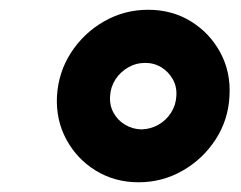

<svg xmlns="http://www.w3.org/2000/svg" viewBox="-20 -752 495 395"><path d="M265.1 -377Q216.3 -377 177.2 -400.9Q138.2 -424.8 116.5 -465.1Q94.7 -505.4 97.2 -554.2Q100.1 -603.5 126.2 -643.8Q152.3 -684.1 194.1 -708Q235.8 -731.9 284.7 -731.9Q334 -731.9 372.8 -708Q411.6 -684.1 433.3 -643.8Q455.1 -603.5 452.1 -554.2Q449.7 -505.4 423.6 -465.1Q397.5 -424.8 355.7 -400.9Q314 -377 265.1 -377ZM271 -485.8Q290 -486.3 305.9 -495.4Q321.8 -504.4 331.8 -520Q341.8 -535.6 342.8 -554.2Q344.2 -573.2 335.7 -588.6Q327.1 -604 312.3 -613.3Q297.4 -622.6 278.8 -622.6Q259.8 -622.6 243.7 -613.3Q227.5 -604 217.5 -588.6Q207.5 -573.2 206.5 -554.2Q205.1 -535.6 213.6 -520Q222.2 -504.4 237.3 -495.4Q252.4 -486.3 271 -485.8Z"/></svg>

Font: Inter 20pt ExtraBold
Style: Italic
Weight: 800
Italic angle: -9.3988°
Version: Version 4.001;git-66647c0bb